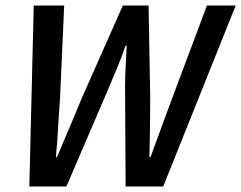

<svg xmlns="http://www.w3.org/2000/svg" viewBox="-20 -674 872 694"><path d="M86 0 102 -654H212L197 -318Q193 -266 190 -212.5Q187 -159 182 -106H186Q208 -159 231 -212.5Q254 -266 275 -318L424 -654H517L523 -318Q523 -213 520 -106H524Q543 -159 563 -212.5Q583 -266 602 -318L728 -654H832L570 0H434L432 -356Q432 -390 434 -430.5Q436 -471 438 -509H434Q421 -471 405 -432.5Q389 -394 373 -356L220 0Z"/></svg>

Font: Source Sans Pro SemiBold
Style: Italic
Weight: 600
Italic angle: -11°
Designer: Paul D. Hunt
Foundry: Adobe Systems Incorporated
Version: Version 1.095;hotconv 1.0.109;makeotfexe 2.5.65596